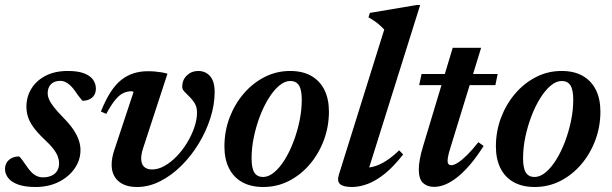

<svg xmlns="http://www.w3.org/2000/svg" viewBox="-25 -735 2445 767"><path d="M51.5 -110Q56.5 -106 63.2 -96.8Q70 -87.5 85.5 -65.5Q101 -43.5 115.8 -35Q130.5 -26.5 146 -26.5Q165 -26.5 179.8 -32.8Q194.5 -39 202.8 -51.8Q211 -64.5 211 -82Q211 -95.5 206 -109.5Q201 -123.5 187.8 -140.8Q174.5 -158 149 -181.5Q124 -205.5 108.8 -226.5Q93.5 -247.5 87 -267.5Q80.5 -287.5 80.5 -309Q80.5 -348 100.2 -380.5Q120 -413 157 -432.2Q194 -451.5 246 -451.5Q286.5 -451.5 311 -442Q335.5 -432.5 346.8 -416.5Q358 -400.5 358 -381Q358 -366 351.5 -355.2Q345 -344.5 333 -338.5Q321 -332.5 304.5 -332.5Q300.5 -337 293.8 -345.2Q287 -353.5 274 -372.5Q260.5 -391.5 245.8 -401.8Q231 -412 216.5 -412Q192 -412 178.8 -398.8Q165.5 -385.5 165.5 -362.5Q165.5 -351 171 -338Q176.5 -325 190.2 -307.2Q204 -289.5 229 -264Q254.5 -238 269 -216Q283.5 -194 290 -174.2Q296.5 -154.5 296.5 -135.5Q296.5 -95.5 273.2 -62Q250 -28.5 209.5 -8.2Q169 12 117 12Q74.5 12 47.5 2.2Q20.5 -7.5 7.8 -24Q-5 -40.5 -5 -59.5Q-5 -74.5 2 -85.8Q9 -97 21.8 -103.5Q34.5 -110 51.5 -110Z M832.5 -368Q832.5 -317 815.5 -263.5Q798.5 -210 768.5 -160.8Q738.5 -111.5 699 -72.5Q659.5 -33.5 614.5 -10.8Q569.5 12 522.5 12Q474 12 447.5 -11.8Q421 -35.5 421 -77Q421 -102.5 430.5 -132L508.5 -367.5Q507.5 -368.5 505.5 -369.5Q503.5 -370.5 501 -370.5Q483.5 -370.5 467.8 -363.2Q452 -356 435.8 -336.5Q419.5 -317 399.5 -280L378 -289.5Q396.5 -335.5 416.5 -366.5Q436.5 -397.5 459.5 -415.8Q482.5 -434 508.8 -442.2Q535 -450.5 565.5 -450.5Q581.5 -450.5 595 -449.2Q608.5 -448 620.8 -446Q633 -444 644 -440.5L548 -147Q543.5 -134 541.2 -122.5Q539 -111 539 -102Q539 -79.5 550.5 -68.8Q562 -58 582.5 -58Q607 -58 632.2 -72.2Q657.5 -86.5 680.8 -110.5Q704 -134.5 722.2 -164.5Q740.5 -194.5 751.2 -225.8Q762 -257 762 -285.5Q762 -307 753 -322Q744 -337 732.2 -348.2Q720.5 -359.5 711.8 -368.8Q703 -378 703 -388Q703 -416.5 721.8 -434Q740.5 -451.5 766.5 -451.5Q796.5 -451.5 814.5 -430.5Q832.5 -409.5 832.5 -368Z M1134 -451.5Q1184 -451.5 1218.5 -431.8Q1253 -412 1271 -375.8Q1289 -339.5 1289 -289.5Q1289 -229 1268.5 -174.5Q1248 -120 1212 -78Q1176 -36 1128.8 -12Q1081.5 12 1026.5 12Q977 12 942.2 -7.5Q907.5 -27 889.5 -63.5Q871.5 -100 871.5 -149.5Q871.5 -210.5 892 -264.8Q912.5 -319 948.5 -361Q984.5 -403 1031.8 -427.2Q1079 -451.5 1134 -451.5ZM1026 -28Q1048 -28 1070.2 -46.5Q1092.5 -65 1112.2 -96.8Q1132 -128.5 1147.2 -168.5Q1162.5 -208.5 1171.5 -251.8Q1180.5 -295 1180.5 -336Q1180.5 -376.5 1169.2 -394Q1158 -411.5 1134.5 -411.5Q1112.5 -411.5 1090.2 -392.8Q1068 -374 1048.2 -342.2Q1028.5 -310.5 1013.2 -270.5Q998 -230.5 989 -187.2Q980 -144 980 -103Q980 -63 991.2 -45.5Q1002.5 -28 1026 -28Z M1510 -617Q1501 -626.5 1492 -634.5Q1483 -642.5 1472 -650.2Q1461 -658 1447 -665.5L1452.5 -683.5L1639.5 -715H1653.5L1441.5 -39.5L1424 -65.5Q1445.5 -63.5 1468.5 -69.8Q1491.5 -76 1516.8 -92Q1542 -108 1569.5 -134.5L1585.5 -118Q1548 -70 1512.8 -41.5Q1477.5 -13 1444.5 -0.5Q1411.5 12 1381 12Q1346 12 1333.2 0.2Q1320.5 -11.5 1329 -38Z M1649.5 -395 1659 -439.5H1963L1954 -395ZM1777 -153.5Q1771 -135 1768 -123.5Q1765 -112 1764 -104.8Q1763 -97.5 1763 -92.5Q1763 -83.5 1767 -79.2Q1771 -75 1777.5 -75Q1788 -75 1804 -85Q1820 -95 1840.8 -115.5Q1861.5 -136 1886 -167L1907 -152Q1879.5 -108.5 1853 -77.5Q1826.5 -46.5 1801.5 -26.8Q1776.5 -7 1753.5 2.2Q1730.5 11.5 1709 11.5Q1682 11.5 1665 -4Q1648 -19.5 1648 -59Q1648 -75 1652.2 -99.2Q1656.5 -123.5 1666.5 -155.5L1783.5 -544H1897Z M2218.5 -451.5Q2268.5 -451.5 2303 -431.8Q2337.5 -412 2355.5 -375.8Q2373.5 -339.5 2373.5 -289.5Q2373.5 -229 2353 -174.5Q2332.5 -120 2296.5 -78Q2260.5 -36 2213.2 -12Q2166 12 2111 12Q2061.5 12 2026.8 -7.5Q1992 -27 1974 -63.5Q1956 -100 1956 -149.5Q1956 -210.5 1976.5 -264.8Q1997 -319 2033 -361Q2069 -403 2116.2 -427.2Q2163.5 -451.5 2218.5 -451.5ZM2110.5 -28Q2132.5 -28 2154.8 -46.5Q2177 -65 2196.8 -96.8Q2216.5 -128.5 2231.8 -168.5Q2247 -208.5 2256 -251.8Q2265 -295 2265 -336Q2265 -376.5 2253.8 -394Q2242.5 -411.5 2219 -411.5Q2197 -411.5 2174.8 -392.8Q2152.5 -374 2132.8 -342.2Q2113 -310.5 2097.8 -270.5Q2082.5 -230.5 2073.5 -187.2Q2064.5 -144 2064.5 -103Q2064.5 -63 2075.8 -45.5Q2087 -28 2110.5 -28Z"/></svg>

Font: Newsreader 24pt SemiBold
Style: Italic
Weight: 600
Italic angle: -17°
Designer: Hugues Gentile
Foundry: Production Type
Version: Version 1.003